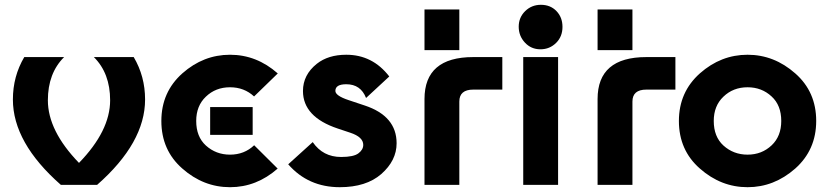

<svg xmlns="http://www.w3.org/2000/svg" viewBox="-20 -777 3485 807"><path d="M235.8 0Q34.2 -177.2 34.2 -358.9Q34.2 -456.1 82 -537.1H249.5Q181.2 -469.2 181.2 -355.5Q181.2 -227.5 312 -92.3Q442.9 -227.1 442.9 -355.5Q442.9 -469.2 374.5 -537.1H542Q589.8 -456.1 589.8 -358.9Q589.8 -177.2 388.2 0Z M863.3 -327.1H1042V-210H863.3Q863.3 -210 863.3 -327.1ZM946.8 9.8Q835 9.8 746.1 -68.8Q658.2 -146 658.2 -268.6Q658.2 -390.1 746.6 -468.8Q835 -546.9 946.8 -546.9Q1058.6 -546.9 1147.5 -468.3L1047.9 -371.6Q1006.3 -410.2 946.8 -410.2Q886.2 -410.2 845.2 -370.6Q804.7 -332 804.7 -268.6Q804.7 -202.6 845.2 -165.5Q887.7 -127 946.8 -127Q1006.8 -127 1048.3 -166.5L1147 -68.4Q1058.1 9.8 946.8 9.8Z M1408.2 9.8Q1275.4 9.8 1191.4 -86.4L1294.4 -179.7Q1337.4 -117.2 1413.6 -117.2Q1466.8 -117.2 1486.8 -132.8Q1506.8 -147.9 1506.8 -168Q1506.8 -201.2 1452.1 -219.2L1399.4 -236.8Q1253.4 -285.6 1253.4 -394.5Q1253.4 -462.4 1311.5 -508.8Q1359.4 -546.9 1435.5 -546.9Q1545.9 -546.9 1616.2 -455.6L1518.6 -365.2Q1496.1 -422.9 1435.5 -422.9Q1389.6 -422.9 1389.6 -395Q1389.6 -374.5 1445.8 -356L1513.2 -333.5Q1647 -289.1 1647 -174.8Q1647 -102.1 1582.5 -45.4Q1519 9.8 1408.2 9.8Z M1764.2 0V-360.8Q1764.2 -537.1 1969.2 -537.1H2091.3V-400.4H1969.2Q1910.6 -400.4 1910.6 -350.1V0ZM1764.2 -737.3H1910.6V-566.4H1764.2Z M2179.2 0V-537.1H2325.7V0ZM2253.4 -756.8Q2293.5 -756.8 2318.8 -730.5Q2344.2 -704.1 2344.2 -664.1Q2344.2 -623.5 2317.9 -597.2Q2290.5 -569.8 2251.5 -569.8Q2212.4 -569.8 2186.3 -597.9Q2160.2 -626 2160.2 -664.8Q2160.2 -703.6 2187.3 -730.2Q2214.4 -756.8 2253.4 -756.8Z M2491.7 0V-360.8Q2491.7 -537.1 2696.8 -537.1H2818.8V-400.4H2696.8Q2638.2 -400.4 2638.2 -350.1V0ZM2491.7 -737.3H2638.2V-566.4H2491.7Z M3122.1 9.8Q3010.3 9.8 2921.4 -68.8Q2833.5 -146 2833.5 -268.6Q2833.5 -390.1 2921.9 -468.8Q3010.3 -546.9 3122.1 -546.9Q3233.9 -546.9 3322.8 -468.3Q3410.6 -391.1 3410.6 -268.6Q3410.6 -147 3322.3 -68.4Q3233.4 9.8 3122.1 9.8ZM3122.1 -127Q3182.1 -127 3223.6 -166.5Q3263.7 -204.6 3263.7 -268.6Q3263.7 -334.5 3223.1 -371.6Q3181.6 -410.2 3122.1 -410.2Q3061.5 -410.2 3020.5 -370.6Q2980 -332 2980 -268.6Q2980 -202.6 3020.5 -165.5Q3063 -127 3122.1 -127Z"/></svg>

Font: Newest Shape
Style: Bold
Weight: 700
Designer: Wojciech Kalinowski "wmk69" (wmk69@o2.pl)
Foundry: Wojciech Kalinowski "wmk69" (wmk69@o2.pl)
Version: Version 1.0.0; 2022-02-24